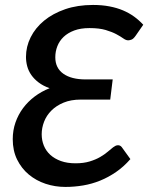

<svg xmlns="http://www.w3.org/2000/svg" viewBox="-20 -748 599 776"><path d="M507 -105Q480 -74 449 -52.8Q418 -31.5 384.8 -18Q351.5 -4.5 316 1.5Q280.5 7.5 244 7.5Q202.5 7.5 164.2 -5.2Q126 -18 96.5 -42.5Q67 -67 49.2 -103Q31.5 -139 31.5 -185.5Q31.5 -221 42.5 -252.8Q53.5 -284.5 73.2 -311Q93 -337.5 120.2 -358Q147.5 -378.5 180.5 -391.5Q154 -401 136 -414.8Q118 -428.5 106.5 -445Q95 -461.5 90 -480.2Q85 -499 85 -518Q85 -559.5 104 -597.5Q123 -635.5 158.2 -664.5Q193.5 -693.5 243.5 -710.8Q293.5 -728 356 -728Q392 -728 422.2 -722.2Q452.5 -716.5 477.2 -706Q502 -695.5 522.2 -680.8Q542.5 -666 559 -648L528.5 -604Q519.5 -591 511.8 -588Q504 -585 498 -585Q489 -585 478.2 -592.8Q467.5 -600.5 450.2 -609.8Q433 -619 407 -626.8Q381 -634.5 341.5 -634.5Q306 -634.5 280 -624.8Q254 -615 237 -598.8Q220 -582.5 211.8 -561.2Q203.5 -540 203.5 -516.5Q203.5 -473 236 -450Q268.5 -427 326 -427H435.5L425.5 -345.5H306.5Q266.5 -345.5 237 -333.2Q207.5 -321 187.8 -301.2Q168 -281.5 158.2 -256.2Q148.5 -231 148.5 -205.5Q148.5 -181 157.2 -159.5Q166 -138 183.2 -122.2Q200.5 -106.5 226 -97.2Q251.5 -88 285 -88Q318 -88 342.5 -95.5Q367 -103 385 -113.5Q403 -124 415.5 -134.8Q428 -145.5 437 -152.5Q441.5 -156 446.5 -158.5Q451.5 -161 457 -161Q466 -161 472 -153.5Z"/></svg>

Font: Lato SemiBold
Style: Italic
Weight: 600
Italic angle: -7°
Designer: Lukasz Dziedzic with Adam Twardoch and Botio Nikoltchev
Foundry: tyPoland Lukasz Dziedzic
Version: Version 2.015; 2015-08-06; http://www.latofonts.com/